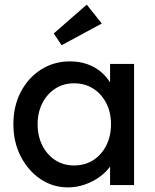

<svg xmlns="http://www.w3.org/2000/svg" viewBox="-20 -802 673 832"><path d="M38 -264Q38 -343 70.5 -404.5Q103 -466 158.5 -501Q214 -536 283 -536Q324 -536 358 -524Q392 -512 417.5 -490.5Q443 -469 459.5 -441Q476 -413 480 -381L457 -389V-525H561V0H457V-125L481 -132Q475 -105 456.5 -79.5Q438 -54 409.5 -34Q381 -14 346.5 -2Q312 10 274 10Q209 10 155.5 -26Q102 -62 70 -124Q38 -186 38 -264ZM461 -264Q461 -315 440.5 -355Q420 -395 384 -418Q348 -441 301 -441Q255 -441 219.5 -418Q184 -395 163.5 -355Q143 -315 143 -264Q143 -212 163.5 -171.5Q184 -131 219.5 -108Q255 -85 301 -85Q348 -85 384 -108Q420 -131 440.5 -171.5Q461 -212 461 -264ZM247 -606 213 -657 356 -782 421 -700Z"/></svg>

Font: Mach
Style: Regular
Weight: 400
Version: Version 1.002